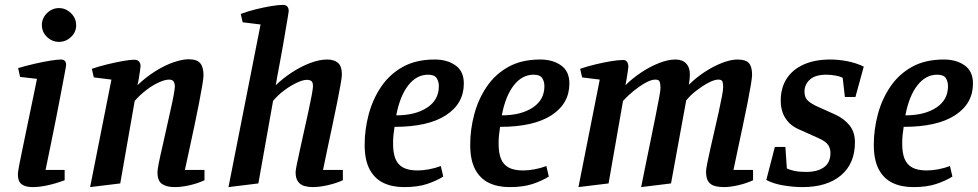

<svg xmlns="http://www.w3.org/2000/svg" viewBox="-20 -754 3993 784"><path d="M114 10Q84 10 68.5 -1.5Q53 -13 53 -43Q53 -51 58.5 -80Q64 -109 73 -151.5Q82 -194 92 -243.5Q102 -293 112.5 -342Q123 -391 131 -432L62 -440L54 -476Q88 -486 123 -494Q158 -502 186.5 -506.5Q215 -511 229 -511Q239 -511 244.5 -505.5Q250 -500 250 -489Q250 -485 244 -453.5Q238 -422 229 -374.5Q220 -327 209 -271Q198 -215 186.5 -159.5Q175 -104 166 -60H244V-18Q206 -4 173 3Q140 10 114 10ZM221 -583Q193 -583 172 -603Q151 -623 151 -652Q151 -680 172 -700.5Q193 -721 221 -721Q248 -721 269.5 -700.5Q291 -680 291 -651Q291 -623 270 -603Q249 -583 221 -583Z M348 10 435 -429 363 -438 355 -473Q384 -483 417 -491Q450 -499 479.5 -504.5Q509 -510 529 -510Q542 -510 548 -502.5Q554 -495 554 -484Q554 -479 551.5 -463.5Q549 -448 546.5 -431.5Q544 -415 541 -406Q577 -440 615.5 -464Q654 -488 689.5 -500Q725 -512 750 -512Q784 -512 797.5 -496Q811 -480 811 -447Q811 -436 806 -405.5Q801 -375 792.5 -332Q784 -289 774 -241Q764 -193 753.5 -145.5Q743 -98 735 -60H815V-18Q787 -5 754 2.5Q721 10 693 10Q661 10 642 -2.5Q623 -15 623 -51Q623 -60 628 -86Q633 -112 641.5 -148Q650 -184 658.5 -224Q667 -264 675.5 -300.5Q684 -337 689 -364.5Q694 -392 694 -402Q694 -413 689 -421Q684 -429 670 -429Q654 -429 628.5 -417.5Q603 -406 577 -386Q551 -366 530 -342L471 -5Z M913 10 1044 -654 971 -663 963 -697Q992 -708 1024.5 -716Q1057 -724 1086.5 -729Q1116 -734 1135 -734Q1148 -734 1153.5 -727Q1159 -720 1159 -709Q1159 -706 1155.5 -686Q1152 -666 1147 -636Q1142 -606 1136 -571Q1130 -536 1123.5 -502.5Q1117 -469 1112.5 -443.5Q1108 -418 1106 -406Q1135 -434 1171.5 -458Q1208 -482 1246 -496.5Q1284 -511 1316 -511Q1344 -511 1360 -497.5Q1376 -484 1376 -449Q1376 -439 1370.5 -408Q1365 -377 1356.5 -334.5Q1348 -292 1337.5 -243Q1327 -194 1317 -146.5Q1307 -99 1299 -60H1380V-18Q1351 -5 1317 2.5Q1283 10 1257 10Q1239 10 1223 5.5Q1207 1 1197 -12.5Q1187 -26 1187 -51Q1187 -59 1192.5 -85Q1198 -111 1206 -148Q1214 -185 1223 -225Q1232 -265 1240 -302Q1248 -339 1253 -366Q1258 -393 1258 -402Q1258 -418 1251.5 -423Q1245 -428 1233 -428Q1217 -428 1191.5 -416Q1166 -404 1140 -384.5Q1114 -365 1095 -342L1035 -5Z M1630 10Q1581 10 1545 -7.5Q1509 -25 1489 -63Q1469 -101 1469 -163Q1469 -225 1485.5 -287Q1502 -349 1536.5 -400Q1571 -451 1625 -481Q1679 -511 1755 -511Q1806 -511 1840 -487Q1874 -463 1874 -413Q1874 -331 1801 -283.5Q1728 -236 1591 -236Q1588 -217 1586.5 -201.5Q1585 -186 1585 -167Q1585 -130 1594.5 -106Q1604 -82 1626 -70Q1648 -58 1685 -58Q1706 -58 1731 -62.5Q1756 -67 1780 -76L1790 -33Q1763 -16 1724.5 -3Q1686 10 1630 10ZM1598 -283Q1676 -283 1724 -314.5Q1772 -346 1772 -402Q1772 -421 1763 -435Q1754 -449 1728 -449Q1681 -449 1647 -405.5Q1613 -362 1598 -283Z M2061 10Q2012 10 1976 -7.5Q1940 -25 1920 -63Q1900 -101 1900 -163Q1900 -225 1916.5 -287Q1933 -349 1967.5 -400Q2002 -451 2056 -481Q2110 -511 2186 -511Q2237 -511 2271 -487Q2305 -463 2305 -413Q2305 -331 2232 -283.5Q2159 -236 2022 -236Q2019 -217 2017.5 -201.5Q2016 -186 2016 -167Q2016 -130 2025.5 -106Q2035 -82 2057 -70Q2079 -58 2116 -58Q2137 -58 2162 -62.5Q2187 -67 2211 -76L2221 -33Q2194 -16 2155.5 -3Q2117 10 2061 10ZM2029 -283Q2107 -283 2155 -314.5Q2203 -346 2203 -402Q2203 -421 2194 -435Q2185 -449 2159 -449Q2112 -449 2078 -405.5Q2044 -362 2029 -283Z M2342 10 2429 -429 2357 -438 2349 -473Q2378 -483 2411 -491Q2444 -499 2474.5 -504Q2505 -509 2523 -509Q2534 -509 2538.5 -504Q2543 -499 2544.5 -492.5Q2546 -486 2546 -483Q2546 -478 2543.5 -462.5Q2541 -447 2538.5 -431Q2536 -415 2534 -406Q2562 -434 2598 -458Q2634 -482 2671 -496.5Q2708 -511 2738 -511Q2766 -511 2781.5 -495Q2797 -479 2797 -450Q2797 -443 2796 -432Q2795 -421 2793 -408Q2821 -436 2856.5 -459.5Q2892 -483 2928 -497Q2964 -511 2991 -511Q3025 -511 3038 -496.5Q3051 -482 3051 -448Q3051 -438 3046 -407.5Q3041 -377 3032.5 -334Q3024 -291 3013.5 -242Q3003 -193 2993 -145.5Q2983 -98 2975 -60H3055V-18Q3027 -5 2994 2.5Q2961 10 2936 10Q2916 10 2899 5.5Q2882 1 2872.5 -12.5Q2863 -26 2863 -54Q2863 -62 2868 -87.5Q2873 -113 2881 -148.5Q2889 -184 2898 -223Q2907 -262 2915 -298Q2923 -334 2928 -361Q2933 -388 2933 -398Q2933 -413 2930 -421Q2927 -429 2913 -429Q2897 -429 2872.5 -416Q2848 -403 2823.5 -384Q2799 -365 2782 -344L2720 -5L2598 10Q2607 -35 2617.5 -86.5Q2628 -138 2638.5 -189Q2649 -240 2657.5 -283Q2666 -326 2671.5 -355.5Q2677 -385 2677 -394Q2677 -410 2674 -419.5Q2671 -429 2656 -429Q2639 -429 2615 -415.5Q2591 -402 2567 -382.5Q2543 -363 2524 -342L2465 -5Z M3257 10Q3222 10 3181 3.5Q3140 -3 3109 -19L3144 -154H3187L3193 -66Q3206 -60 3224.5 -56Q3243 -52 3272 -52Q3318 -52 3344.5 -71Q3371 -90 3371 -130Q3371 -147 3362 -161.5Q3353 -176 3322 -190L3244 -225Q3208 -240 3188 -270Q3168 -300 3168 -344Q3168 -395 3192 -432.5Q3216 -470 3261.5 -490.5Q3307 -511 3371 -511Q3404 -511 3440 -504Q3476 -497 3507 -482L3473 -358H3430L3421 -436Q3411 -442 3391.5 -445.5Q3372 -449 3354 -449Q3309 -449 3287 -429Q3265 -409 3265 -380Q3265 -358 3276 -346Q3287 -334 3311 -322L3391 -286Q3426 -270 3448.5 -242.5Q3471 -215 3471 -173Q3471 -86 3414 -38Q3357 10 3257 10Z M3709 10Q3660 10 3624 -7.5Q3588 -25 3568 -63Q3548 -101 3548 -163Q3548 -225 3564.5 -287Q3581 -349 3615.5 -400Q3650 -451 3704 -481Q3758 -511 3834 -511Q3885 -511 3919 -487Q3953 -463 3953 -413Q3953 -331 3880 -283.5Q3807 -236 3670 -236Q3667 -217 3665.5 -201.5Q3664 -186 3664 -167Q3664 -130 3673.5 -106Q3683 -82 3705 -70Q3727 -58 3764 -58Q3785 -58 3810 -62.5Q3835 -67 3859 -76L3869 -33Q3842 -16 3803.5 -3Q3765 10 3709 10ZM3677 -283Q3755 -283 3803 -314.5Q3851 -346 3851 -402Q3851 -421 3842 -435Q3833 -449 3807 -449Q3760 -449 3726 -405.5Q3692 -362 3677 -283Z"/></svg>

Font: Manuale SemiBold
Style: Italic
Weight: 600
Italic angle: -11°
Designer: Eduardo Tunni / Pablo Cosgaya
Foundry: Eduardo Tunni / Pablo Cosgaya
Version: Version 1.002